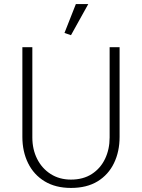

<svg xmlns="http://www.w3.org/2000/svg" viewBox="-20 -912 698 944"><path d="M139 -680H90V-239Q90 -167 118 -110Q146 -53 199.5 -20.5Q253 12 329 12Q407 12 460 -20.5Q513 -53 540.5 -110Q568 -167 568 -239V-680H519V-236Q519 -178 496.5 -131Q474 -84 431.5 -56.5Q389 -29 329 -29Q272 -29 229 -56.5Q186 -84 162.5 -131Q139 -178 139 -236ZM329 -739 414 -892H353L297 -750Z"/></svg>

Font: Catamaran Thin
Style: Regular
Weight: 100
Designer: Pria Ravichandran
Version: Version 2.000